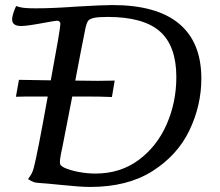

<svg xmlns="http://www.w3.org/2000/svg" viewBox="-20 -727 870 760"><path d="M777 -416Q777 -310 730 -211.5Q683 -113 584 -50Q485 13 337 13Q298 13 222 5Q164 -1 132 -3Q119 -4 112.5 -6.5Q106 -9 91 -18Q101 -32 105.5 -40.5Q110 -49 114 -64Q128 -117 169 -345H135Q61 -345 43 -344L55 -411L181 -409Q219 -613 219 -633Q219 -638 215.5 -641.5Q212 -645 205 -645Q200 -645 156 -637Q87 -624 64 -624Q28 -624 28 -650Q28 -661 33.5 -677.5Q39 -694 44 -703Q58 -698 73.5 -696Q89 -694 122 -694Q188 -694 284 -701Q386 -707 425 -707Q600 -707 688.5 -633.5Q777 -560 777 -416ZM678 -422Q678 -545 613 -602.5Q548 -660 406 -660Q368 -660 351 -656Q334 -652 328.5 -644Q323 -636 319 -619Q303 -541 278 -408L367 -407L434 -408L423 -343Q377 -345 316 -345H266L228 -150Q226 -142 221.5 -119Q217 -96 217 -85Q217 -77 221 -72.5Q225 -68 235 -63Q257 -53 290.5 -46.5Q324 -40 358 -40Q456 -40 528.5 -93.5Q601 -147 639.5 -234.5Q678 -322 678 -422Z"/></svg>

Font: Charmonman
Style: Bold
Weight: 700
Designer: Ekaluck Peanpanawate
Foundry: Cadson Demak Co.,Ltd.
Version: Version 1.000; ttfautohint (v1.6)